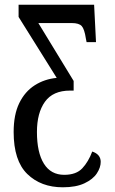

<svg xmlns="http://www.w3.org/2000/svg" viewBox="-20 -556 487 816"><path d="M247 240Q154 240 96 183.5Q38 127 38 5Q38 -69 62 -118Q86 -167 127.5 -193.5Q169 -220 221 -225L59 -484V-536H380L388 -377H348L345 -392Q339 -432 327.5 -445Q316 -458 285 -458H143L293 -212V-171H278Q205 -171 171 -123.5Q137 -76 137 5Q137 92 166.5 139.5Q196 187 253 187Q304 187 330 159Q356 131 372 88Q408 100 408 132Q408 156 391.5 181Q375 206 339 223Q303 240 247 240Z"/></svg>

Font: Noto Serif ExtraCondensed Medium
Style: Regular
Weight: 500
Width: 2
Designer: Monotype Design Team
Foundry: Monotype Imaging Inc.
Version: Version 2.015